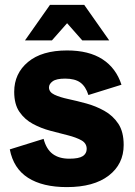

<svg xmlns="http://www.w3.org/2000/svg" viewBox="-20 -750 550 784"><path d="M253 14Q154 14 94.5 -24Q35 -62 20 -140L158 -183Q169 -141 195 -121.5Q221 -102 263 -102Q302 -102 318 -112.5Q334 -123 334 -142Q334 -165 312.5 -177Q291 -189 257.5 -197.5Q224 -206 186 -216Q148 -226 114.5 -244Q81 -262 59.5 -293Q38 -324 38 -375Q38 -450 94.5 -497Q151 -544 254 -544Q343 -544 398.5 -508Q454 -472 476 -404L341 -362Q330 -397 308 -413Q286 -429 246 -429Q210 -429 195 -418Q180 -407 180 -393Q180 -374 202 -363.5Q224 -353 259 -345.5Q294 -338 332.5 -327.5Q371 -317 406 -297.5Q441 -278 463 -245Q485 -212 485 -158Q485 -80 424 -33Q363 14 253 14ZM316 -585 188 -730H324L426 -585ZM82 -585 184 -730H320L192 -585Z"/></svg>

Font: Radio Canada Big
Style: Bold
Weight: 700
Designer: Étienne Aubert Bonn
Foundry: Coppers and Brasses
Version: Version 1.001